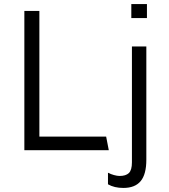

<svg xmlns="http://www.w3.org/2000/svg" viewBox="-20 -740 835 946"><path d="M174 -686V-67H503L516 0H100V-686ZM704 -651H627V-720H704ZM701 47Q701 119 673 152.5Q645 186 588 186Q543 186 512 168V111Q525 118 541.5 122.5Q558 127 569 127Q600 127 615 112.5Q630 98 630 60V-511H701Z"/></svg>

Font: Chivo Light
Style: Regular
Weight: 300
Designer: Hector Gatti
Foundry: Omnibus-Type
Version: Version 1.007